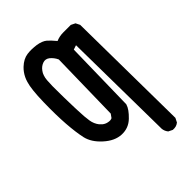

<svg xmlns="http://www.w3.org/2000/svg" viewBox="-235 -745 971 971"><g transform="rotate(-45 250.0 -259.5)"><path d="M402.8 136.2 383.3 126.5 381.8 126 381.3 125Q370.6 111.8 368.2 94.2V93.8L360.4 -512.2L336.9 -504.4L329.1 -122.1V-121.1L328.6 -120.1Q324.7 -106.4 314.2 -91.8Q303.7 -77.1 286.6 -60.5Q252.4 -27.3 204.6 -29.3Q157.7 -31.2 113.3 -71.3Q68.8 -111.3 58.6 -156.7Q48.8 -201.2 43.9 -267.6Q39.1 -334 41 -424.3Q43 -515.6 55.2 -554.7Q59.1 -568.4 64.9 -580.3Q70.8 -592.3 78.4 -602.8Q85.9 -613.3 95.7 -622.6Q124.5 -649.9 156.2 -654.3Q164.1 -655.3 172.1 -655.8Q180.2 -656.2 188.2 -656Q196.3 -655.8 204.3 -655Q212.4 -654.3 220.7 -653.3Q254.4 -647.9 272.5 -632.8Q288.1 -619.1 309.6 -593.3Q334 -603.5 359.4 -603.5H413.1H414.6L415.5 -603L435.1 -593.3L437 -592.3L438 -590.3L447.8 -570.8L448.2 -569.8V-568.4L456.1 101.6V103L455.6 104L445.8 123.5L445.3 125L444.3 125.5Q428.7 138.7 404.8 136.7H403.8ZM226.6 -124.5 240.2 -143.6 248 -522.9Q242.2 -535.2 235.1 -544.2Q228 -553.2 219.2 -560.5Q202.1 -573.7 183.1 -567.4Q172.9 -564 164.3 -557.6Q155.8 -551.3 148.9 -541.5Q145 -536.6 142.3 -531.2Q139.6 -525.9 137.5 -519.5Q135.3 -513.2 133.8 -505.9Q132.3 -498.5 131.8 -490.7Q128.9 -458 130.4 -391.6Q130.4 -380.9 130.6 -370.1Q130.9 -359.4 131.1 -349.1Q131.3 -338.9 131.6 -329.1Q131.8 -319.3 132.1 -310.1Q132.3 -300.8 132.6 -292Q132.8 -283.2 133.3 -274.4Q134.8 -224.1 139.6 -195.3Q144 -167.5 160.2 -147Q165.5 -140.6 171.4 -135.7Q177.2 -130.9 183.6 -127.7Q189.9 -124.5 196.8 -123Q207 -120.6 214.1 -121.1Q221.2 -121.6 226.6 -124.5Z"/></g></svg>

Font: NaikaiFont
Style: SemiBold
Weight: 600
Version: Version 1.89